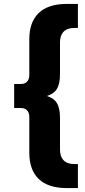

<svg xmlns="http://www.w3.org/2000/svg" viewBox="-20 -762 431 976"><path d="M285 -386V-546C285 -593 309 -620 358 -620H376V-742H318C193 -742 129 -678 129 -563V-382C129 -350 112 -335 85 -335H52V-213H85C112 -213 129 -198 129 -166V15C129 130 193 194 318 194H376V72H358C309 72 285 45 285 -2V-162C285 -231 264 -260 218 -274C264 -288 285 -317 285 -386Z"/></svg>

Font: Montserrat Lite
Style: Bold
Weight: 700
Designer: Julieta Ulanovsky
Foundry: Julieta Ulanovsky
Version: Version 7.200;PS 007.200;hotconv 1.0.88;makeotf.lib2.5.64775